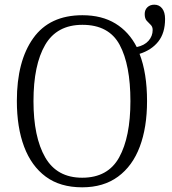

<svg xmlns="http://www.w3.org/2000/svg" viewBox="-20 -790 736 820"><path d="M331 10Q237 10 175.5 -35.5Q114 -81 83 -163.5Q52 -246 52 -359Q52 -529 122 -627Q192 -725 332 -725Q415 -725 473 -689.5Q531 -654 564 -589Q597 -596 614.5 -616Q632 -636 632 -662Q632 -676 623.5 -684Q615 -692 606.5 -701.5Q598 -711 598 -730Q598 -748 609.5 -759Q621 -770 639 -770Q660 -770 672.5 -754Q685 -738 685 -709Q685 -649 656 -612.5Q627 -576 576 -560Q608 -478 608 -358Q608 -246 577 -163.5Q546 -81 484 -35.5Q422 10 331 10ZM331 -31Q441 -31 489 -118Q537 -205 537 -358Q537 -513 491 -598.5Q445 -684 332 -684Q223 -684 173 -598.5Q123 -513 123 -358Q123 -205 173 -118Q223 -31 331 -31Z"/></svg>

Font: Noto Serif SemiCondensed Light
Style: Regular
Weight: 300
Width: 4
Designer: Monotype Design Team
Foundry: Monotype Imaging Inc.
Version: Version 2.013